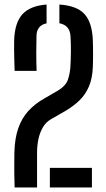

<svg xmlns="http://www.w3.org/2000/svg" viewBox="-20 -827 466 847"><path d="M44.5 0Q44 -19 43.8 -31Q43.5 -43 43.2 -52.8Q43 -62.5 43 -74.5Q43 -86.5 43 -105.2Q43 -124 43.5 -154.5Q45 -217 60.8 -261.8Q76.5 -306.5 105.5 -338Q134.5 -369.5 174.5 -392L234 -426.5Q270.5 -448 279.8 -476.2Q289 -504.5 290.5 -532.5Q292.5 -564.5 292.8 -599.8Q293 -635 291 -667.5Q289.5 -692 277.2 -706Q265 -720 242 -724.5V-807Q318.5 -802 352.2 -765.5Q386 -729 389.5 -651Q390 -639 390.2 -622.8Q390.5 -606.5 390.5 -589.2Q390.5 -572 390.2 -556.5Q390 -541 389.5 -530.5Q387.5 -481.5 372.5 -446Q357.5 -410.5 331.2 -384.8Q305 -359 269 -338L204 -300.5Q182 -288 168.5 -264.2Q155 -240.5 149.2 -212Q143.5 -183.5 143.5 -154.5V0ZM44.5 -514.5Q43.5 -542.5 43 -565.5Q42.5 -588.5 42.2 -609Q42 -629.5 42.5 -651.5Q45.5 -728 79.5 -764.8Q113.5 -801.5 185.5 -807V-724Q163 -719.5 152.2 -705.2Q141.5 -691 141 -670Q140 -633.5 140 -594.5Q140 -555.5 141.5 -514.5ZM200 0V-86.5H385.5V0Z"/></svg>

Font: Big Shoulders Stencil Text Thin SemiBold
Style: Regular
Weight: 600
Version: Version 2.001